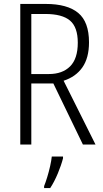

<svg xmlns="http://www.w3.org/2000/svg" viewBox="-20 -734 523 975"><path d="M212 -714Q322 -714 377 -668.5Q432 -623 432 -519Q432 -440 398.5 -392Q365 -344 303 -324L465 0H401L251 -310H139V0H83V-714ZM210 -663H139V-358H228Q297 -358 336 -397Q375 -436 375 -517Q375 -596 335.5 -629.5Q296 -663 210 -663ZM300 70Q291 105 273.5 147Q256 189 235 221H204V211Q211 194 219.5 166.5Q228 139 234.5 110Q241 81 243 61H300Z"/></svg>

Font: Noto Sans Lao Condensed Light
Style: Regular
Weight: 300
Width: 3
Designer: Monotype Design Team
Foundry: Monotype Imaging Inc.
Version: Version 2.003; ttfautohint (v1.8.4.7-5d5b)